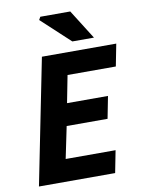

<svg xmlns="http://www.w3.org/2000/svg" viewBox="-93 -919 732 983"><g transform="rotate(-10 272.5 -427.5)"><path d="M28.5 0 158.8 -651.8H545.3L522.8 -536.8H271.8L244.2 -395.3H457.1L434.6 -280.3H222L187.7 -115H447.1L424.6 0ZM325.8 -701.8 177.6 -839.2 186.2 -854.7H341.9L438.2 -701.8Z"/></g></svg>

Font: Source Sans 3 VF
Style: Italic
Weight: 200
Italic angle: -11°
Designer: Paul D. Hunt
Foundry: Adobe Systems Incorporated
Version: Version 3.042;hotconv 1.0.118;makeotfexe 2.5.65603